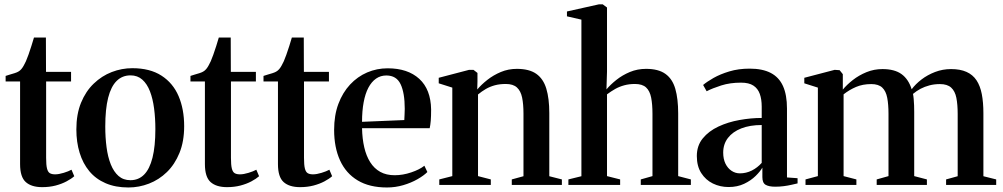

<svg xmlns="http://www.w3.org/2000/svg" viewBox="-20 -838 4543 870"><path d="M171 10Q122.5 10 96.8 -13Q71 -36 71 -94.5V-469H5.5V-494Q13.5 -497 24.5 -500Q35.5 -503 46.2 -506.5Q57 -510 63 -513.5Q71 -518 77 -525.2Q83 -532.5 88 -541.8Q93 -551 97.5 -560.5Q102.5 -571.5 109 -590Q115.5 -608.5 122.2 -629.5Q129 -650.5 134 -668H188L188.5 -512.5H302V-469H189V-123Q189 -90.5 193 -74.5Q197 -58.5 206 -53.2Q215 -48 229.5 -48Q246.5 -48 268.5 -54.8Q290.5 -61.5 304 -69L316.5 -39.5Q303 -27.5 281.2 -16Q259.5 -4.5 231.8 2.8Q204 10 171 10Z M326 -251.5Q326 -320.5 347.2 -372.5Q368.5 -424.5 404.8 -459.2Q441 -494 486.2 -511.5Q531.5 -529 579.5 -529Q659.5 -529 711.8 -495.2Q764 -461.5 789.2 -402.5Q814.5 -343.5 814.5 -266Q814.5 -197 793.2 -145Q772 -93 736.2 -58.2Q700.5 -23.5 655.2 -6Q610 11.5 562 11.5Q503 11.5 458.5 -7.8Q414 -27 384.8 -62.2Q355.5 -97.5 340.8 -145.8Q326 -194 326 -251.5ZM571 -21.5Q608 -21.5 633 -46.8Q658 -72 671 -123.5Q684 -175 684 -253Q684 -302.5 678.2 -346.5Q672.5 -390.5 659.5 -424.2Q646.5 -458 624.8 -477.2Q603 -496.5 571.5 -496.5Q534 -496.5 508.5 -471.2Q483 -446 470 -394.8Q457 -343.5 457 -264.5Q457 -215 462.8 -171Q468.5 -127 482 -93.2Q495.5 -59.5 517.2 -40.5Q539 -21.5 571 -21.5Z M1008.5 10Q960 10 934.2 -13Q908.5 -36 908.5 -94.5V-469H843V-494Q851 -497 862 -500Q873 -503 883.8 -506.5Q894.5 -510 900.5 -513.5Q908.5 -518 914.5 -525.2Q920.5 -532.5 925.5 -541.8Q930.5 -551 935 -560.5Q940 -571.5 946.5 -590Q953 -608.5 959.8 -629.5Q966.5 -650.5 971.5 -668H1025.5L1026 -512.5H1139.5V-469H1026.5V-123Q1026.5 -90.5 1030.5 -74.5Q1034.5 -58.5 1043.5 -53.2Q1052.5 -48 1067 -48Q1084 -48 1106 -54.8Q1128 -61.5 1141.5 -69L1154 -39.5Q1140.5 -27.5 1118.8 -16Q1097 -4.5 1069.2 2.8Q1041.5 10 1008.5 10Z M1339.5 10Q1291 10 1265.2 -13Q1239.5 -36 1239.5 -94.5V-469H1174V-494Q1182 -497 1193 -500Q1204 -503 1214.8 -506.5Q1225.5 -510 1231.5 -513.5Q1239.5 -518 1245.5 -525.2Q1251.5 -532.5 1256.5 -541.8Q1261.5 -551 1266 -560.5Q1271 -571.5 1277.5 -590Q1284 -608.5 1290.8 -629.5Q1297.5 -650.5 1302.5 -668H1356.5L1357 -512.5H1470.5V-469H1357.5V-123Q1357.5 -90.5 1361.5 -74.5Q1365.5 -58.5 1374.5 -53.2Q1383.5 -48 1398 -48Q1415 -48 1437 -54.8Q1459 -61.5 1472.5 -69L1485 -39.5Q1471.5 -27.5 1449.8 -16Q1428 -4.5 1400.2 2.8Q1372.5 10 1339.5 10Z M1733.5 11.5Q1654 11.5 1600.8 -20.5Q1547.5 -52.5 1520.8 -111.2Q1494 -170 1494 -249.5Q1494 -315.5 1513.2 -367Q1532.5 -418.5 1566.2 -454.8Q1600 -491 1643.8 -509.8Q1687.5 -528.5 1736.5 -528.5Q1827.5 -528.5 1879.8 -480.8Q1932 -433 1933.5 -342Q1933.5 -310.5 1931.8 -290.2Q1930 -270 1927 -257H1620.5Q1621.5 -209.5 1630.5 -170.5Q1639.5 -131.5 1657.5 -103Q1675.5 -74.5 1703 -59.2Q1730.5 -44 1768.5 -44Q1805.5 -44 1843.2 -56.8Q1881 -69.5 1903 -87L1916.5 -58.5Q1900 -42 1871.5 -25.8Q1843 -9.5 1807.2 1Q1771.5 11.5 1733.5 11.5ZM1620.5 -286 1812 -294Q1813 -307 1813.2 -319.5Q1813.5 -332 1814 -345Q1814 -417 1795.2 -456.5Q1776.5 -496 1730.5 -496Q1704.5 -496 1684 -481.8Q1663.5 -467.5 1649.2 -440.5Q1635 -413.5 1627.8 -374.5Q1620.5 -335.5 1620.5 -286Z M2029.5 -40V-441L1968 -460.5V-485.5L2105.5 -521.5H2125.5L2143.5 -507.5V-468L2142.5 -432.5Q2161 -454.5 2188.2 -476Q2215.5 -497.5 2249.5 -511.8Q2283.5 -526 2322 -526Q2378 -526 2410 -503.5Q2442 -481 2455.5 -436.2Q2469 -391.5 2469 -325.5V-39.5L2526 -25V0H2299V-25L2352 -39.5V-323.5Q2352 -366 2345.8 -396Q2339.5 -426 2322.2 -441.8Q2305 -457.5 2272 -457.5Q2244 -457.5 2222 -451.5Q2200 -445.5 2181.5 -434.8Q2163 -424 2146 -410V-40L2204 -25V0H1970.5V-25Z M2614.5 -39.5V-749L2549 -764V-786L2694.5 -818.5H2711L2730.5 -804V-513.5L2728 -433Q2746 -454.5 2773 -476Q2800 -497.5 2834.2 -511.8Q2868.5 -526 2907.5 -526Q2963.5 -526 2995.2 -503.2Q3027 -480.5 3040 -435.5Q3053 -390.5 3053 -324V-40L3110.5 -25V0H2883.5V-25L2936.5 -40V-322.5Q2936.5 -365.5 2930.5 -395.8Q2924.5 -426 2907.5 -441.8Q2890.5 -457.5 2857 -457.5Q2831 -457.5 2808.8 -451.5Q2786.5 -445.5 2767.5 -434.8Q2748.5 -424 2730.5 -410.5V-40L2790 -25V0H2555.5V-25Z M3281.5 9.5Q3243 9.5 3210.2 -6.5Q3177.5 -22.5 3157.5 -53.8Q3137.5 -85 3137.5 -131Q3137.5 -178 3164.5 -211Q3191.5 -244 3235.2 -264.5Q3279 -285 3330.8 -294.2Q3382.5 -303.5 3431.5 -303.5V-355Q3431.5 -388 3422.8 -412.5Q3414 -437 3393.8 -450.2Q3373.5 -463.5 3338 -463.5Q3288 -463.5 3248 -450.8Q3208 -438 3182 -424.5L3166 -453Q3183 -467.5 3213.2 -484.8Q3243.5 -502 3285 -514.5Q3326.5 -527 3377 -527Q3435 -527 3472.5 -507.5Q3510 -488 3528 -448Q3546 -408 3546 -346.5V-34L3594 -30.5V-7Q3583 -4.5 3567 -0.8Q3551 3 3531.8 5.5Q3512.5 8 3493 8Q3464.5 8 3449.5 -0.5Q3434.5 -9 3434.5 -35.5V-78.5Q3425 -61.5 3404 -40.8Q3383 -20 3352 -5.2Q3321 9.5 3281.5 9.5ZM3332.5 -52.5Q3361 -52.5 3386.5 -65.2Q3412 -78 3431.5 -100V-271.5Q3378 -271.5 3339 -256.2Q3300 -241 3278.5 -213Q3257 -185 3257 -146.5Q3257 -117.5 3267.2 -96.5Q3277.5 -75.5 3294.8 -64Q3312 -52.5 3332.5 -52.5Z M3630 0V-25L3686 -40V-441L3624.5 -460.5V-485.5L3762 -521.5L3784.5 -520L3799 -502V-432Q3817 -454 3844.5 -475.5Q3872 -497 3906.2 -511Q3940.5 -525 3978.5 -525Q4033.5 -525 4065 -502.2Q4096.5 -479.5 4111 -433.5Q4128.5 -457 4155.5 -477.8Q4182.5 -498.5 4217 -511.8Q4251.5 -525 4289.5 -525Q4331 -525 4359.5 -512.2Q4388 -499.5 4404.8 -474.2Q4421.5 -449 4428.8 -411.5Q4436 -374 4436 -324.5V-39.5L4494 -25V0H4267V-25L4319.5 -39.5V-322Q4319.5 -364.5 4313.5 -394.8Q4307.5 -425 4290 -441Q4272.5 -457 4239 -457Q4213.5 -457 4191.8 -451.2Q4170 -445.5 4151.5 -435.8Q4133 -426 4117 -412.5Q4119 -403 4120.2 -389.2Q4121.5 -375.5 4122 -360.2Q4122.5 -345 4122.5 -330.5V-40L4180 -25V0H3952.5V-25L4006 -40V-322.5Q4006 -365 4000.2 -395Q3994.5 -425 3977.8 -441Q3961 -457 3928 -457Q3889 -457 3858.8 -444Q3828.5 -431 3802.5 -410.5V-40L3860.5 -25V0Z"/></svg>

Font: Merriweather 120pt SemiBold
Style: Regular
Weight: 600
Version: Version 2.100